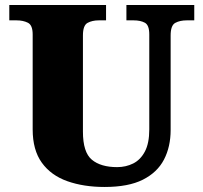

<svg xmlns="http://www.w3.org/2000/svg" viewBox="-20 -734 809 764"><path d="M396 10Q313 10 248 -13Q183 -36 146.5 -86.5Q110 -137 110 -219V-597Q110 -634 91 -643.5Q72 -653 46 -653H17V-714H402V-653H373Q347 -653 328.5 -643Q310 -633 310 -593V-210Q310 -128 345.5 -98.5Q381 -69 446 -69Q481 -69 510 -83.5Q539 -98 556.5 -131Q574 -164 574 -219V-597Q574 -634 556.5 -643.5Q539 -653 512 -653H483V-714H753V-653H723Q696 -653 677.5 -643Q659 -633 659 -593V-217Q659 -150 632.5 -99Q606 -48 548.5 -19Q491 10 396 10Z"/></svg>

Font: Noto Serif Tamil Black
Style: Regular
Weight: 900
Designer: Indian Type Foundry, Tom Grace, and the Monotype Design Team
Foundry: Monotype Imaging Inc.
Version: Version 2.004; ttfautohint (v1.8.4.7-5d5b)